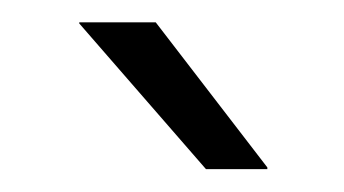

<svg xmlns="http://www.w3.org/2000/svg" viewBox="-20 -702 308 172"><path d="M51 -682H119.5L219.5 -552V-550.5H164.5L51 -681Z"/></svg>

Font: Anek Devanagari Light
Style: Regular
Weight: 300
Designer: Kailash Malviya (Devanagari) & Yesha Goshar (Latin)
Foundry: Ek Type
Version: Version 1.003